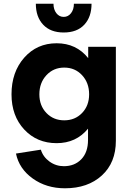

<svg xmlns="http://www.w3.org/2000/svg" viewBox="-20 -764 709 1034"><path d="M66 63 200 42Q212 81 246.5 106Q281 131 324 131Q382 131 418 93.5Q454 56 454 -10V-71Q390 7 285 7Q179 7 110.5 -66.5Q42 -140 42 -256Q42 -376 110.5 -453.5Q179 -531 285 -531Q391 -531 455 -451V-512H604V-6Q604 112 528.5 181Q453 250 330 250Q230 250 156.5 197.5Q83 145 66 63ZM326 -116Q384 -116 422 -155.5Q460 -195 460 -256Q460 -318 422 -359Q384 -400 326 -400Q268 -400 230 -359Q192 -318 192 -256Q192 -195 230 -155.5Q268 -116 326 -116ZM378 -744H473Q473 -673 434 -631Q395 -589 323 -589Q252 -589 212.5 -631Q173 -673 173 -744H268Q268 -713 283.5 -693Q299 -673 323 -673Q347 -673 362.5 -693Q378 -713 378 -744Z"/></svg>

Font: Metropolitano
Style: Bold
Weight: 700
Designer: Fonts by Alex Slobzheninov & Chris M. Simpson / Changes by Cristiano Sobral
Foundry: Fonts by Alex Slobzheninov & Chris M. Simpson / Changes by Cristiano Sobral
Version: Version 1.00;August 30, 2020;FontCreator 13.0.0.2681 64-bit